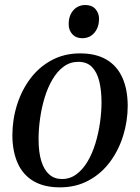

<svg xmlns="http://www.w3.org/2000/svg" viewBox="-20 -754 572 784"><path d="M307 -536Q371.5 -536 414.5 -510.8Q457.5 -485.5 479.2 -438Q501 -390.5 501.5 -323Q501.5 -259.5 482.8 -199.5Q464 -139.5 428.5 -92Q393 -44.5 341.5 -16.8Q290 11 224.5 11Q160.5 11 117.2 -14.2Q74 -39.5 52.5 -87.2Q31 -135 30.5 -200.5Q30.5 -265.5 49.5 -325.8Q68.5 -386 104.2 -433.5Q140 -481 191.5 -508.5Q243 -536 307 -536ZM300 -501.5Q266.5 -501.5 240.2 -482.2Q214 -463 194.5 -430Q175 -397 162.5 -356Q150 -315 143.8 -271Q137.5 -227 137.5 -186Q137.5 -131.5 149 -95.2Q160.5 -59 181.8 -41Q203 -23 233 -23Q266 -23 292.2 -42.5Q318.5 -62 337.8 -94.8Q357 -127.5 369.5 -168.2Q382 -209 388.2 -252.5Q394.5 -296 394.5 -336.5Q394.5 -385.5 385.2 -422.5Q376 -459.5 355.5 -480.5Q335 -501.5 300 -501.5ZM315.5 -598Q290 -598 275 -614.8Q260 -631.5 260.5 -656Q260.5 -690.5 279.5 -712Q298.5 -733.5 328.5 -733.5Q355.5 -733.5 370 -716.8Q384.5 -700 384.5 -676.5Q384 -642 365.2 -620Q346.5 -598 315.5 -598Z"/></svg>

Font: Merriweather 96pt
Style: Italic
Weight: 400
Italic angle: -7.8°
Version: Version 2.101